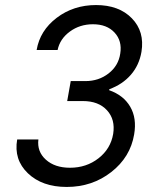

<svg xmlns="http://www.w3.org/2000/svg" viewBox="-20 -730 640 760"><path d="M208 -532H125Q138 -609 204.5 -659.5Q271 -710 360 -710Q451 -710 502 -657.5Q553 -605 540 -525Q531 -472 498 -434Q465 -396 413 -377L412 -373Q469 -353 495.5 -307.5Q522 -262 511 -198Q496 -108 420.5 -49Q345 10 244 10Q147 10 90.5 -44Q34 -98 48 -178H132Q126 -130 161.5 -98Q197 -66 257 -66Q322 -66 370 -103.5Q418 -141 428 -200Q437 -257 403.5 -293.5Q370 -330 308 -330H246L260 -409H318Q371 -409 410 -439.5Q449 -470 456 -518Q464 -568 433.5 -601Q403 -634 348 -634Q296 -634 256.5 -605Q217 -576 208 -532Z"/></svg>

Font: CommitMono
Style: Italic
Weight: 400
Monospace: yes
Designer: Eigil Nikolajsen
Foundry: Eigil Nikolajsen
Version: Version 1.143